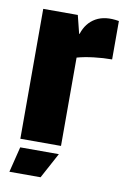

<svg xmlns="http://www.w3.org/2000/svg" viewBox="-84 -635 557 837"><g transform="rotate(10 194.5 -217.0)"><path d="M40 0V-575H193L213 -495H215Q231 -545 271.5 -568Q312 -591 374 -580V-410Q335 -410 293.5 -405Q252 -400 220 -391V0ZM18 150 46 37H217L156 150Z"/></g></svg>

Font: Protest Strike
Style: Regular
Weight: 400
Designer: Octavio Pardo
Foundry: Ashler Design
Version: Version 2.005; ttfautohint (v1.8.4.7-5d5b)